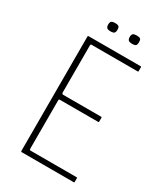

<svg xmlns="http://www.w3.org/2000/svg" viewBox="-197 -881 834 965"><g transform="rotate(30 220.0 -398.5)"><path d="M94 0Q90 0 90 -4V-669Q90 -673 94 -673H397Q399 -673 399.5 -672Q400 -671 400 -669V-647Q400 -645 399.5 -644Q399 -643 397 -643H129Q125 -643 124 -641Q123 -639 123 -636V-361Q123 -359 125.5 -356.5Q128 -354 130 -354H352Q354 -354 354.5 -353Q355 -352 355 -350V-328Q355 -327 354.5 -325.5Q354 -324 352 -324H129Q125 -324 124 -322.5Q123 -321 123 -317V-38Q123 -34 124 -31.5Q125 -29 130 -29H397Q399 -29 399.5 -28.5Q400 -28 400 -26V-4Q400 -2 399.5 -1Q399 0 397 0ZM204 -773Q204 -761 199 -755Q194 -749 177 -749Q161 -749 155.5 -755Q150 -761 150 -773Q150 -786 155.5 -791.5Q161 -797 177 -797Q194 -797 199 -791.5Q204 -786 204 -773ZM329 -773Q329 -761 324.5 -755Q320 -749 302 -749Q286 -749 280.5 -755Q275 -761 275 -773Q275 -786 280.5 -791.5Q286 -797 302 -797Q320 -797 324.5 -791.5Q329 -786 329 -773Z"/></g></svg>

Font: Glory Thin Thin
Style: Regular
Weight: 250
Version: Version 1.011